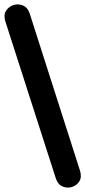

<svg xmlns="http://www.w3.org/2000/svg" viewBox="-28 -776 384 864"><path d="M223 26 -4 -680Q-13 -709 -0.5 -728Q12 -747 33.5 -753.5Q55 -760 76 -751Q97 -742 106 -714L332 -8Q341 21 329 40Q317 59 295.5 65.5Q274 72 253 63Q232 54 223 26Z"/></svg>

Font: Chiron GoRound TC
Style: Bold
Weight: 700
Designer: Ryoko NISHIZUKA 西塚涼子 (kana, bopomofo & ideographs); Paul D. Hunt (Latin, Greek & Cyrillic); Sandoll Communications 산돌커뮤니
Foundry: Adobe
Version: Version 1.000;hotconv 1.1.1;makeotfexe 2.6.0